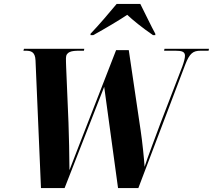

<svg xmlns="http://www.w3.org/2000/svg" viewBox="-20 -964 1091 984"><path d="M444 -791V-784H458C518 -817 592 -861 632 -888C662 -860 706 -824 764 -784H776V-791C757 -825 719 -905 699 -944H578C538 -896 488 -837 444 -791ZM162 -655 190 0H311L514 -519L585 0H689L929 -632C952 -692 970 -704 1008 -704H1049L1051 -714H823L821 -704H880C912 -704 928 -699 928 -678C928 -667 923 -647 915 -625L803 -334C781 -274 735 -154 721 -109C719 -145 709 -242 701 -294L640 -707H575L380 -206C363 -161 349 -127 336 -92C336 -137 333 -299 331 -335L319 -621C318 -642 318 -654 318 -666C318 -699 347 -704 384 -704H410L412 -714H103L100 -704H112C138 -704 160 -699 162 -655Z"/></svg>

Font: Noto Serif Display Condensed ExtraBold
Style: Italic
Weight: 800
Width: 3
Italic angle: -12°
Designer: Monotype Design Team
Foundry: Monotype Imaging Inc.
Version: Version 2.009